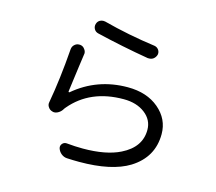

<svg xmlns="http://www.w3.org/2000/svg" viewBox="-112 -911 1224 1087"><g transform="rotate(15 500.0 -367.5)"><path d="M354.5 -695.3Q337.9 -699.2 330.1 -713.4Q322.3 -727.5 326.7 -743.2Q331.1 -758.8 344.7 -766.6Q354.5 -771.5 364.3 -771.5Q369.1 -771.5 375 -770.5Q522.5 -731.4 680.7 -710Q696.3 -707 705.1 -694.3Q713.9 -681.6 710.9 -666Q706.1 -649.4 692.4 -639.6Q681.6 -632.8 668.9 -632.8Q665 -632.8 661.1 -632.8Q504.9 -659.2 354.5 -695.3ZM226.6 -569.3Q228.5 -586.9 242.2 -597.7Q252.9 -606.4 266.6 -606.4Q269.5 -606.4 272.5 -606.4Q290 -604.5 299.8 -589.8Q308.6 -579.1 308.6 -565.4Q308.6 -562.5 307.6 -558.6Q302.7 -527.3 297.4 -485.8Q292 -444.3 285.6 -397.9Q279.3 -351.6 277.3 -335Q277.3 -332 279.3 -331.1Q281.2 -330.1 283.2 -331.1Q417 -444.3 595.7 -444.3Q708 -444.3 778.3 -384.8Q848.6 -325.2 848.6 -237.3Q848.6 -101.6 729.5 -27.3Q627.9 35.2 437.5 35.2Q403.3 35.2 366.2 33.2Q347.7 32.2 332.5 20Q317.4 7.8 311.5 -10.7Q307.6 -25.4 317.4 -37.1Q327.1 -48.8 342.8 -47.9Q393.6 -43 438.5 -43Q574.2 -43 656.2 -84Q764.6 -137.7 764.6 -239.3Q764.6 -297.9 715.8 -335.4Q667 -373 590.8 -373Q395.5 -373 285.2 -242.2Q278.3 -234.4 273.4 -225.6Q263.7 -211.9 248 -204.1Q238.3 -199.2 228.5 -199.2Q222.7 -199.2 217.8 -201.2Q202.1 -205.1 193.4 -218.8Q186.5 -228.5 186.5 -240.2Q186.5 -244.1 187.5 -248Q212.9 -387.7 226.6 -569.3Z"/></g></svg>

Font: Gen Jyuu GothicX Regular
Style: Regular
Weight: 400
Designer: [Source Han Sans]
Ryoko NISHIZUKA  (kana & ideographs); Paul D. Hunt (Latin, Greek & Cyrillic); Wenlong ZHANG  (bopomofo
Version: Version 1.002.20150607